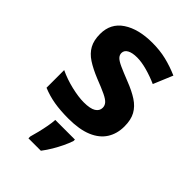

<svg xmlns="http://www.w3.org/2000/svg" viewBox="-229 -648 961 961"><g transform="rotate(45 251.0 -167.5)"><path d="M460 -161Q460 -109 435.5 -70.5Q411 -32 361 -11Q311 10 234 10Q176 10 132 2.5Q88 -5 47 -22V-147Q91 -126 142 -114Q193 -102 230 -102Q276 -102 296.5 -115Q317 -128 317 -150Q317 -165 307 -177Q297 -189 270 -202Q243 -215 194 -234Q145 -254 112 -275.5Q79 -297 62.5 -327Q46 -357 46 -402Q46 -477 105.5 -516.5Q165 -556 263 -556Q316 -556 361.5 -545Q407 -534 453 -514L410 -411Q372 -428 332 -439Q292 -450 261 -450Q227 -450 208 -439.5Q189 -429 189 -410Q189 -396 199.5 -385Q210 -374 236.5 -362Q263 -350 311 -331Q360 -312 393 -290.5Q426 -269 443 -238.5Q460 -208 460 -161ZM331 71Q323 95 311 120Q299 145 284 170.5Q269 196 250 221H162V208Q168 188 174.5 161.5Q181 135 186 108Q191 81 192 61H331Z"/></g></svg>

Font: Noto Sans Lao Looped
Style: Bold
Weight: 700
Designer: Mark Frömberg, Ben Mitchell
Foundry: The Fontpad Ltd
Version: Version 1.001